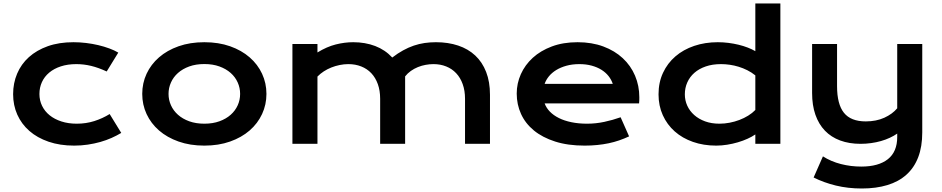

<svg xmlns="http://www.w3.org/2000/svg" viewBox="-20 -830 5439 1108"><path d="M55.7 -286.6Q55.7 -350.1 78.9 -405Q102.1 -460 146.7 -500.2Q191.4 -540.5 256.1 -563.5Q320.8 -586.4 403.8 -586.4Q439.9 -586.4 476.6 -582Q513.2 -577.6 547.1 -569.6Q581.1 -561.5 610.8 -550.5Q640.6 -539.6 662.6 -526.4L595.7 -417.5Q548.3 -439.5 506.1 -449.7Q463.9 -460 420.4 -460Q370.6 -460 331.1 -447Q291.5 -434.1 263.9 -410.9Q236.3 -387.7 221.9 -356.2Q207.5 -324.7 207.5 -287.6Q207.5 -250.5 222.9 -219Q238.3 -187.5 266.4 -164.8Q294.4 -142.1 334.2 -129.2Q374 -116.2 422.9 -116.2Q476.6 -116.2 524.2 -131.3Q571.8 -146.5 612.8 -171.9L679.7 -63Q653.8 -47.4 623.5 -33.9Q593.3 -20.5 558.8 -10.7Q524.4 -1 486.6 4.6Q448.7 10.3 408.2 10.3Q325.7 10.3 260.3 -12.2Q194.8 -34.7 149.4 -74.5Q104 -114.3 79.8 -168.5Q55.7 -222.7 55.7 -286.6Z M800.8 -288.1Q800.8 -350.1 825.9 -404.3Q851.1 -458.5 897.7 -499Q944.3 -539.6 1010.5 -563Q1076.7 -586.4 1159.2 -586.4Q1241.7 -586.4 1307.9 -563Q1374 -539.6 1420.7 -499Q1467.3 -458.5 1492.4 -404.3Q1517.6 -350.1 1517.6 -288.1Q1517.6 -226.1 1492.4 -171.9Q1467.3 -117.7 1420.7 -77.1Q1374 -36.6 1307.9 -13.2Q1241.7 10.3 1159.2 10.3Q1076.7 10.3 1010.5 -13.2Q944.3 -36.6 897.7 -77.1Q851.1 -117.7 825.9 -171.9Q800.8 -226.1 800.8 -288.1ZM952.6 -288.1Q952.6 -253.4 966.6 -222.4Q980.5 -191.4 1007.1 -167.7Q1033.7 -144 1072 -130.1Q1110.4 -116.2 1159.2 -116.2Q1208 -116.2 1246.3 -130.1Q1284.7 -144 1311.3 -167.7Q1337.9 -191.4 1351.8 -222.4Q1365.7 -253.4 1365.7 -288.1Q1365.7 -322.8 1351.8 -354Q1337.9 -385.3 1311.3 -408.9Q1284.7 -432.6 1246.3 -446.5Q1208 -460.4 1159.2 -460.4Q1110.4 -460.4 1072 -446.5Q1033.7 -432.6 1007.1 -408.9Q980.5 -385.3 966.6 -354Q952.6 -322.8 952.6 -288.1Z M1667.5 -576.2H1812V-527.3Q1866.2 -560.5 1917.7 -573.5Q1969.2 -586.4 2018.6 -586.4Q2087.4 -586.4 2145 -564.5Q2202.6 -542.5 2243.7 -498Q2275.4 -522.5 2306.2 -539.3Q2336.9 -556.2 2367.7 -566.7Q2398.4 -577.1 2430.2 -581.8Q2461.9 -586.4 2495.6 -586.4Q2566.4 -586.4 2624 -567.1Q2681.6 -547.9 2722.4 -509.8Q2763.2 -471.7 2785.4 -414.8Q2807.6 -357.9 2807.6 -283.2V0H2663.6V-259.8Q2663.6 -307.1 2650.1 -344.5Q2636.7 -381.8 2612.5 -407.5Q2588.4 -433.1 2554.9 -446.5Q2521.5 -460 2481.4 -460Q2459.5 -460 2436.5 -455.8Q2413.6 -451.7 2391.8 -442.9Q2370.1 -434.1 2351.1 -420.7Q2332 -407.2 2317.9 -389.2V0H2173.8V-259.8Q2173.8 -307.1 2160.4 -344.5Q2147 -381.8 2122.8 -407.5Q2098.6 -433.1 2064.7 -446.5Q2030.8 -460 1990.2 -460Q1965.3 -460 1940.2 -454.8Q1915 -449.7 1891.8 -440.4Q1868.7 -431.2 1848.4 -418Q1828.1 -404.8 1812 -388.2V0H1667.5Z M2961.9 -290Q2961.9 -348.6 2985.8 -402.1Q3009.8 -455.6 3054.7 -496.6Q3099.6 -537.6 3164.8 -562Q3230 -586.4 3313 -586.4Q3395.5 -586.4 3461.7 -561.8Q3527.8 -537.1 3574 -494.1Q3620.1 -451.2 3644.8 -393.1Q3669.4 -335 3669.4 -268.6Q3669.4 -260.3 3669.2 -250.7Q3668.9 -241.2 3668 -233.4H3123Q3132.3 -207.5 3153.1 -186Q3173.8 -164.6 3205.1 -148.9Q3236.3 -133.3 3277.3 -124.8Q3318.4 -116.2 3368.2 -116.2Q3418 -116.2 3467.3 -126.7Q3516.6 -137.2 3561.5 -153.3L3610.4 -43Q3582 -29.8 3553 -19.8Q3523.9 -9.8 3492.4 -3.2Q3460.9 3.4 3426.5 6.8Q3392.1 10.3 3354 10.3Q3256.8 10.3 3183.6 -13.2Q3110.4 -36.6 3061 -77.1Q3011.7 -117.7 2986.8 -172.4Q2961.9 -227.1 2961.9 -290ZM3516.1 -346.2Q3508.3 -370.1 3491.9 -390.9Q3475.6 -411.6 3451.2 -427Q3426.8 -442.4 3394.5 -451.2Q3362.3 -460 3323.7 -460Q3282.7 -460 3249 -450.7Q3215.3 -441.4 3189.9 -425.8Q3164.6 -410.2 3147.7 -389.6Q3130.9 -369.1 3123 -346.2Z M3780.3 -285.6Q3780.3 -354.5 3806.2 -409.9Q3832 -465.3 3877.7 -504.6Q3923.3 -543.9 3986.1 -565.2Q4048.8 -586.4 4122.1 -586.4Q4153.3 -586.4 4183.8 -582.5Q4214.4 -578.6 4242.4 -571.8Q4270.5 -564.9 4295.2 -555.4Q4319.8 -545.9 4338.9 -534.7V-810.1H4483.4V0H4338.9V-54.2Q4319.8 -41 4293.9 -29.3Q4268.1 -17.6 4238.3 -8.8Q4208.5 0 4176.5 5.1Q4144.5 10.3 4113.3 10.3Q4040 10.3 3978.8 -11.2Q3917.5 -32.7 3873.5 -71.8Q3829.6 -110.8 3804.9 -165.3Q3780.3 -219.7 3780.3 -285.6ZM3932.1 -285.6Q3932.1 -251 3946 -220.2Q3960 -189.5 3986.1 -166.3Q4012.2 -143.1 4049.1 -129.6Q4085.9 -116.2 4131.8 -116.2Q4161.1 -116.2 4190.4 -121.8Q4219.7 -127.4 4246.8 -137.7Q4273.9 -147.9 4297.6 -162.6Q4321.3 -177.2 4338.9 -195.3V-395Q4316.9 -412.6 4292.5 -424.8Q4268.1 -437 4242.7 -444.8Q4217.3 -452.6 4191.4 -456.3Q4165.5 -460 4141.1 -460Q4091.3 -460 4052.5 -446.5Q4013.7 -433.1 3987.1 -409.7Q3960.4 -386.2 3946.3 -354.5Q3932.1 -322.8 3932.1 -285.6Z M4729 72.3Q4751.5 86.9 4777.8 98.1Q4804.2 109.4 4832.8 116.7Q4861.3 124 4891.1 127.7Q4920.9 131.3 4950.2 131.3Q5049.8 131.3 5103.8 88.6Q5157.7 45.9 5157.7 -39.6V-59.1Q5138.7 -45.9 5115 -34.9Q5091.3 -23.9 5064.2 -16.1Q5037.1 -8.3 5007.1 -4.2Q4977.1 0 4946.3 0Q4880.4 0 4828.4 -19.3Q4776.4 -38.6 4740.5 -75.9Q4704.6 -113.3 4685.5 -168Q4666.5 -222.7 4666.5 -293V-576.2H4810.5V-333Q4810.5 -228.5 4850.3 -179Q4890.1 -129.4 4976.1 -129.4Q5036.6 -129.4 5083.3 -150.6Q5129.9 -171.9 5157.7 -205.1V-576.2H5302.2V-65.9Q5302.2 16.6 5278.8 77.4Q5255.4 138.2 5210.7 178.2Q5166 218.3 5101.1 238Q5036.1 257.8 4953.6 257.8Q4873 257.8 4803.2 240.7Q4733.4 223.6 4675.3 194.3Z"/></svg>

Font: Krona One
Style: Regular
Weight: 400
Version: Version 1.003